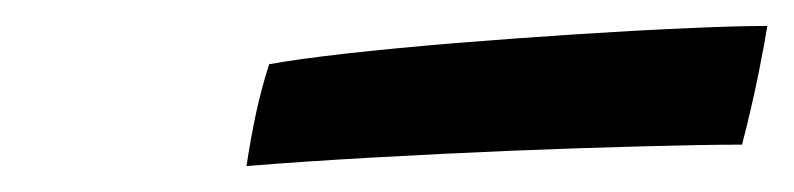

<svg xmlns="http://www.w3.org/2000/svg" viewBox="-20 -716 612 148"><path d="M552 -604.5Q522.5 -604.5 475.5 -603.2Q428.5 -602 374 -599.8Q319.5 -597.5 266.2 -594.5Q213 -591.5 170 -588Q173 -608 177.2 -628Q181.5 -648 187.5 -666.5Q209.5 -670.5 247.5 -674.8Q285.5 -679 331.2 -682.8Q377 -686.5 423 -689.5Q469 -692.5 508.2 -694.2Q547.5 -696 571.5 -696Q570 -686 564.8 -659.8Q559.5 -633.5 552 -604.5Z"/></svg>

Font: Grandstander SemiBold
Style: Italic
Weight: 600
Italic angle: -15°
Designer: Tyler Finck
Foundry: Etcetera Type Co
Version: Version 1.200; ttfautohint (v1.8.3)